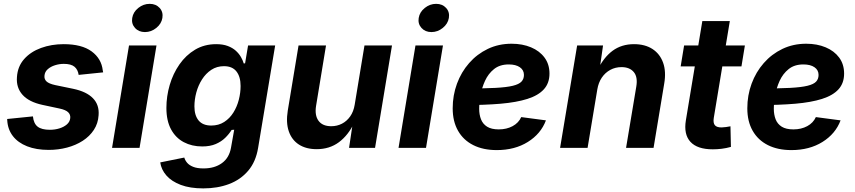

<svg xmlns="http://www.w3.org/2000/svg" viewBox="-20 -788 4557 1023"><path d="M239.5 10.7Q173.2 10.7 124.5 -8.5Q75.8 -27.7 48.6 -63Q21.4 -98.3 18.6 -146.6Q18.4 -148.7 18.3 -150.4Q18.2 -152.1 18.2 -154L155.4 -167.9Q159.3 -129.8 180.5 -113.2Q201.7 -96.5 245.9 -96.5Q272.8 -96.5 296.8 -104Q320.8 -111.5 336.7 -125.4Q352.5 -139.4 354.3 -159.1Q356.1 -177.8 342.7 -190.4Q329.3 -203 296.3 -209.9L205.5 -229.3Q134.2 -244.8 100 -282.9Q65.8 -321.1 70.3 -377.5Q73.9 -434 108.6 -473.2Q143.3 -512.3 198.7 -532.5Q254.1 -552.7 319.1 -552.7Q415.7 -552.7 468.1 -514.2Q520.6 -475.6 527.5 -412.9Q528.1 -410.4 528.7 -407.7Q529.3 -405.1 529.5 -402.4L399.1 -389Q395.1 -417 376.9 -432.4Q358.7 -447.7 319.8 -447.7Q296.1 -447.7 273.1 -440.4Q250.1 -433.2 234.5 -419.4Q218.8 -405.6 217 -385.2Q214.8 -366.9 227.4 -354.5Q240.1 -342.1 274.4 -334.6L369.3 -315Q440.9 -300.1 475.3 -264.5Q509.8 -229 505.3 -173.8Q502.6 -130.4 480.2 -96.1Q457.8 -61.8 420.9 -37.9Q384 -14.1 337.3 -1.7Q290.6 10.7 239.5 10.7Z M577 0 667.4 -545.9H813.8L723.5 0ZM752.3 -617.1Q719.2 -617.1 699.3 -639.2Q679.4 -661.3 684.5 -692.3Q689.6 -723.9 716.9 -745.7Q744.3 -767.5 777.4 -767.5Q810.7 -767.5 830.6 -745.7Q850.4 -723.8 845.2 -692.3Q840.1 -661.3 812.9 -639.2Q785.6 -617.1 752.3 -617.1Z M1063.2 215.8Q992.6 215.8 943.4 197.2Q894.2 178.6 866.7 147.2Q839.2 115.8 833.8 77.3L961.9 51.5Q966 66.2 977.2 79.4Q988.3 92.5 1009.4 100.9Q1030.4 109.4 1064.4 109.4Q1123.3 109.4 1162.3 81.2Q1201.4 52.9 1210.8 -1L1227.8 -96.7L1214.2 -95.8Q1200.4 -73.6 1179.7 -53.4Q1159 -33.2 1129.2 -20.5Q1099.4 -7.7 1057.1 -7.7Q1002.4 -7.7 959.3 -30.5Q916.1 -53.2 891.4 -98.8Q866.6 -144.4 866.6 -212.9Q866.6 -275.1 884.3 -335.5Q902 -395.8 936.2 -444.9Q970.4 -494.1 1019.6 -523.4Q1068.9 -552.7 1131.8 -552.7Q1167.9 -552.7 1193.7 -542.9Q1219.5 -533.1 1236.7 -517.4Q1253.9 -501.7 1264 -483.8Q1274.2 -466 1278.8 -449.7L1285.9 -450.8L1301.8 -545.9H1446.1L1355.2 0.2Q1343 74 1302.4 121.7Q1261.8 169.5 1200.2 192.7Q1138.7 215.8 1063.2 215.8ZM1105.4 -119.1Q1145.1 -119.1 1174.6 -138.2Q1204.1 -157.2 1223.5 -188.3Q1242.9 -219.4 1252.4 -256.5Q1261.9 -293.6 1261.9 -329.8Q1261.9 -379.1 1239.9 -407.2Q1217.9 -435.4 1173.4 -435.4Q1135.3 -435.4 1105.8 -415.9Q1076.4 -396.4 1056.3 -364.7Q1036.2 -333 1026 -295.3Q1015.9 -257.6 1015.9 -221.2Q1015.9 -173.1 1038.2 -146.1Q1060.5 -119.1 1105.4 -119.1Z M1667.3 6.8Q1611.1 6.8 1572.8 -17.7Q1534.6 -42.3 1518.7 -88.5Q1502.9 -134.6 1513.3 -198.7L1570.7 -545.9H1717.1L1664.1 -224.2Q1655.9 -173.6 1677.1 -144.5Q1698.3 -115.5 1744.9 -115.5Q1775.8 -115.5 1801.8 -128.9Q1827.9 -142.3 1845.9 -167.9Q1863.9 -193.5 1869.8 -229.8L1922 -545.9H2068.6L1978.3 0H1839.8L1860.2 -136.3H1868.7Q1835.9 -67.5 1785.8 -30.3Q1735.8 6.8 1667.3 6.8Z M2103.4 0 2193.7 -545.9H2340.2L2249.8 0ZM2278.7 -617.1Q2245.6 -617.1 2225.7 -639.2Q2205.8 -661.3 2210.9 -692.3Q2216 -723.9 2243.3 -745.7Q2270.6 -767.5 2303.7 -767.5Q2337 -767.5 2356.9 -745.7Q2376.8 -723.8 2371.6 -692.3Q2366.5 -661.3 2339.2 -639.2Q2312 -617.1 2278.7 -617.1Z M2626.8 11.7Q2554.2 11.7 2501.5 -14.9Q2448.7 -41.5 2420.4 -91.4Q2392 -141.2 2392 -210.9Q2392 -280 2414.8 -342.1Q2437.6 -404.1 2479.6 -451.9Q2521.5 -499.8 2579 -527.4Q2636.5 -555 2705.9 -555Q2763.7 -555 2809.3 -535.9Q2855 -516.8 2881.3 -481.2Q2907.7 -445.7 2907.7 -396Q2907.7 -345.1 2877.9 -312.3Q2848.2 -279.4 2790.1 -261Q2732 -242.6 2647 -235.3Q2562 -228 2451.4 -228L2466.6 -316.6Q2560.2 -316.6 2619.8 -319.7Q2679.5 -322.9 2712.5 -331Q2745.5 -339.1 2758.5 -353.2Q2771.6 -367.2 2771.6 -388.8Q2771.6 -414.7 2749.9 -429.7Q2728.3 -444.7 2690.8 -444.7Q2643 -444.7 2612.2 -419.9Q2581.5 -395.2 2564.3 -357.5Q2547.1 -319.8 2540.1 -279.7Q2533.1 -239.5 2533.1 -208.5Q2533.1 -177.4 2542.8 -152.4Q2552.4 -127.5 2575.3 -113Q2598.2 -98.6 2637.5 -98.6Q2679.4 -98.6 2711.4 -115.9Q2743.3 -133.2 2757.2 -164.1L2888.8 -146.7Q2862 -75.1 2792.4 -31.7Q2722.9 11.7 2626.8 11.7Z M3162.5 -311.3 3110.7 0H2964.2L3055.1 -545.9H3193.1L3173.7 -409.6L3163.6 -414.4Q3196 -482 3243.9 -517.4Q3291.7 -552.7 3358 -552.7Q3416.7 -552.7 3456.6 -526.8Q3496.4 -500.8 3513.2 -453.7Q3530 -406.5 3519 -342.4L3462.2 0H3315.7L3370.2 -326.5Q3378.9 -377.8 3356.8 -404.1Q3334.8 -430.4 3291.5 -430.4Q3258.9 -430.4 3231.7 -415.7Q3204.6 -401.1 3186.5 -374.4Q3168.5 -347.6 3162.5 -311.3Z M3948.9 -545.9 3930.6 -434.3H3606.7L3625 -545.9ZM3722.1 -675.8H3868.6L3783.1 -159.8Q3778.9 -133.3 3788.7 -121.1Q3798.4 -109 3824.5 -109Q3833.1 -109 3848.4 -111.1Q3863.6 -113.2 3872 -115.1L3874.4 -5.3Q3849.4 1.7 3825 4.7Q3800.5 7.6 3778 7.6Q3695.4 7.6 3658.7 -32.3Q3622.1 -72.3 3634.4 -146.9Z M4196.7 11.7Q4124 11.7 4071.3 -14.9Q4018.6 -41.5 3990.2 -91.4Q3961.8 -141.2 3961.8 -210.9Q3961.8 -280 3984.6 -342.1Q4007.4 -404.1 4049.4 -451.9Q4091.3 -499.8 4148.8 -527.4Q4206.3 -555 4275.7 -555Q4333.5 -555 4379.1 -535.9Q4424.8 -516.8 4451.2 -481.2Q4477.5 -445.7 4477.5 -396Q4477.5 -345.1 4447.8 -312.3Q4418 -279.4 4359.9 -261Q4301.8 -242.6 4216.8 -235.3Q4131.8 -228 4021.3 -228L4036.4 -316.6Q4130 -316.6 4189.6 -319.7Q4249.3 -322.9 4282.3 -331Q4315.4 -339.1 4328.4 -353.2Q4341.4 -367.2 4341.4 -388.8Q4341.4 -414.7 4319.7 -429.7Q4298.1 -444.7 4260.6 -444.7Q4212.8 -444.7 4182.1 -419.9Q4151.3 -395.2 4134.1 -357.5Q4117 -319.8 4110 -279.7Q4103 -239.5 4103 -208.5Q4103 -177.4 4112.6 -152.4Q4122.2 -127.5 4145.1 -113Q4168 -98.6 4207.3 -98.6Q4249.3 -98.6 4281.2 -115.9Q4313.1 -133.2 4327 -164.1L4458.7 -146.7Q4431.8 -75.1 4362.3 -31.7Q4292.7 11.7 4196.7 11.7Z"/></svg>

Font: Inter Variable
Style: Italic
Weight: 400
Italic angle: -9.39999°
Designer: Rasmus Andersson
Foundry: rsms
Version: Version 4.001;git-9221beed3